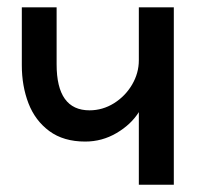

<svg xmlns="http://www.w3.org/2000/svg" viewBox="-20 -508 575 528"><path d="M361.8 -199.7Q340.3 -165.5 300.5 -142.1Q260.7 -118.7 214.4 -118.7Q154.8 -118.7 115.7 -147.5Q76.7 -176.3 58.3 -223.9Q40 -271.5 40 -328.6V-487.8H135.7V-331.1Q135.7 -204.6 226.1 -204.6Q262.2 -204.6 293.5 -224.1Q324.7 -243.7 343.3 -275.4Q361.8 -307.1 361.8 -342.3V-487.8H458V0H361.8Z"/></svg>

Font: Acari Sans Medium
Style: Regular
Weight: 500
Designer: Alfredo Marco Pradil and Stefan Peev
Foundry: Hanken Design Co.
Version: Version 1.045